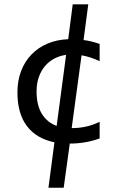

<svg xmlns="http://www.w3.org/2000/svg" viewBox="-20 -750 590 892"><path d="M313 -154.8Q347.7 -154.8 379.9 -161.9Q412.1 -168.9 442.9 -184.1V-106.9Q377.4 -83 304.2 -83L275.9 122.1H205.1L232.9 -88.9Q149.4 -106 105.2 -164.1Q61 -222.2 61 -320.8Q61 -375.5 78.1 -420.2Q95.2 -464.8 126.5 -497.1Q157.7 -529.3 201.2 -547.6Q244.6 -565.9 296.9 -567.9L317.9 -730H390.1L368.2 -564Q387.7 -561.5 406.2 -556.9Q424.8 -552.2 442.9 -545.9V-465.8Q422.4 -475.6 401.4 -482.4Q380.4 -489.3 358.9 -493.2ZM287.1 -495.1Q258.3 -491.2 233.2 -478.3Q208 -465.3 189.5 -443.6Q170.9 -421.9 160.4 -392.1Q149.9 -362.3 149.9 -325.2Q149.9 -261.2 174.3 -221.4Q198.7 -181.6 243.2 -165Z"/></svg>

Font: Code New Roman
Style: Regular
Weight: 400
Monospace: yes
Designer: Sam Radian
Foundry: Code New Roman
Version: Version 2.00 November 29, 2014